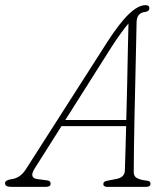

<svg xmlns="http://www.w3.org/2000/svg" viewBox="-54 -725 649 745"><path d="M81 -72Q57 -34.5 91.5 -30L126.5 -25.5Q143 -24 142.5 -12Q142.5 0 124 0H-11Q-34.5 0 -34.5 -14Q-34.5 -26 -10.5 -29.5Q6 -31.5 20.5 -40.8Q35 -50 47.5 -70L361 -560Q409.5 -635.5 445.8 -670.2Q482 -705 511 -705Q525.5 -705 525.5 -693.5Q525.5 -680.5 508 -678.5Q476.5 -674.5 476 -638.5Q475 -595.5 473.8 -535.8Q472.5 -476 471 -409Q469.5 -342 468 -276Q466.5 -210 465.8 -153Q465 -96 465 -58Q464.5 -41.5 477 -34.2Q489.5 -27 516 -24Q530 -23 530 -12.5Q530 0 513.5 0H359.5Q355 0 350.8 -2.8Q346.5 -5.5 347 -11.5Q347 -20 358.5 -23L399.5 -31Q429.5 -37.5 430.5 -63Q431.5 -93.5 432.8 -138.2Q434 -183 435.5 -235.5H184.5ZM378 -541.5 199.5 -259.5H436Q438 -328 439.5 -400Q441 -472 442.2 -534Q443.5 -596 444.5 -634Q432.5 -620 415 -596Q397.5 -572 378 -541.5Z"/></svg>

Font: Fraunces 72pt S100 Thin
Style: Italic
Weight: 100
Italic angle: -16°
Version: Version 1.000; ttfautohint (v1.8.3)